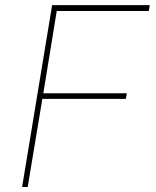

<svg xmlns="http://www.w3.org/2000/svg" viewBox="-20 -748 625 768"><path d="M68.4 0 188.5 -727.5H579.1L575.2 -704.1H207L153.3 -375H487.3L483.4 -352.5H149.4L90.8 0Z"/></svg>

Font: Inter Tight Thin
Style: Italic
Weight: 250
Italic angle: -9.39999°
Designer: Rasmus Andersson
Foundry: rsms
Version: Version 3.004